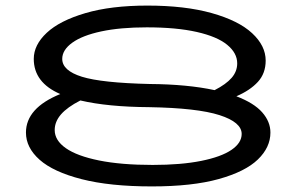

<svg xmlns="http://www.w3.org/2000/svg" viewBox="-20 -655 1062 688"><path d="M949 -180Q949 -127 904 -83.5Q859 -40 764 -13.5Q669 13 524 13Q374 13 272.5 -13Q171 -39 122 -82.5Q73 -126 73 -180Q73 -268 196 -318Q101 -359 101 -444Q101 -494 147.5 -537.5Q194 -581 286 -608Q378 -635 508 -635Q643 -635 739 -608Q835 -581 883.5 -536Q932 -491 932 -438Q932 -392 904 -361.5Q876 -331 827 -310Q890 -286 919.5 -252.5Q949 -219 949 -180ZM203 -444Q203 -402 273.5 -380Q344 -358 517 -354Q652 -353 749 -332Q790 -353 810 -376Q830 -399 830 -428Q830 -465 794 -494.5Q758 -524 685 -540.5Q612 -557 506 -557Q411 -557 343 -542.5Q275 -528 239 -502Q203 -476 203 -444ZM846 -175Q846 -217 766.5 -242.5Q687 -268 515 -271Q366 -272 268 -295Q221 -271 198.5 -245Q176 -219 176 -189Q176 -152 216 -124Q256 -96 335 -80Q414 -64 527 -64Q629 -64 701 -78.5Q773 -93 809.5 -118Q846 -143 846 -175Z"/></svg>

Font: BioRhyme Expanded
Style: Regular
Weight: 400
Width: 7
Designer: Aoife Mooney
Foundry: Aoife Mooney Type
Version: Version 1.001